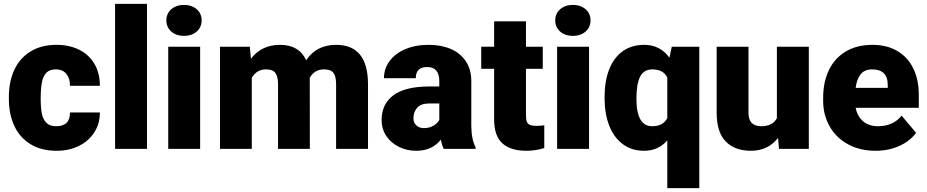

<svg xmlns="http://www.w3.org/2000/svg" viewBox="-20 -770 4792 993"><path d="M341.8 -188.5H496.6Q496.6 -129.9 467.5 -85Q438.5 -40 387.5 -15.1Q336.4 9.8 273.4 9.8Q192.9 9.8 137.2 -24.7Q81.5 -59.1 53.7 -119.6Q25.9 -180.2 25.9 -258.3V-269.5Q25.9 -347.2 53.7 -408Q81.5 -468.8 137.2 -503.4Q192.9 -538.1 272.5 -538.1Q338.4 -538.1 389.2 -512.9Q439.9 -487.8 468.3 -439.9Q496.6 -392.1 496.6 -326.2H341.8Q342.8 -363.3 323.7 -387.2Q304.7 -411.1 268.6 -411.1Q236.3 -411.1 219.5 -393.6Q202.6 -376 196.5 -343.3Q190.4 -310.5 190.4 -258.3Q190.4 -213.9 196.3 -183.6Q202.1 -153.3 219.5 -135.3Q236.8 -117.2 269.5 -117.2Q343.3 -117.2 341.8 -188.5Z M740.2 -750V0H575.2V-750Z M931.6 -744.6Q958.5 -744.6 979.2 -734.4Q1000 -724.1 1011.5 -706.1Q1022.9 -688 1022.9 -664.6Q1022.9 -641.1 1011.5 -623Q1000 -605 979.2 -594.7Q958.5 -584.5 931.6 -584.5Q904.8 -584.5 884 -594.7Q863.3 -605 851.8 -623Q840.3 -641.1 840.3 -664.6Q840.3 -688 851.8 -706.1Q863.3 -724.1 884 -734.4Q904.8 -744.6 931.6 -744.6ZM1015.1 -528.3V0H850.1V-528.3Z M1282.2 -367.7V0H1117.7V-528.3H1272L1277.8 -466.3Q1333 -538.1 1428.2 -538.1Q1526.9 -538.1 1563.5 -458.5Q1616.7 -538.1 1718.3 -538.1Q1882.8 -538.1 1883.3 -335V0H1718.3V-332.5Q1718.3 -364.3 1710.9 -381.3Q1703.6 -398.4 1690.2 -404.8Q1676.8 -411.1 1655.3 -411.1Q1606.4 -411.1 1582 -367.7L1582.5 0H1418V-331.5Q1418 -363.8 1410.6 -381.1Q1403.3 -398.4 1389.6 -404.8Q1376 -411.1 1354 -411.1Q1308.1 -411.1 1282.2 -367.7Z M2274.9 0Q2265.6 -18.6 2259.8 -47.4Q2214.4 9.8 2132.8 9.8Q2084 9.8 2043 -10.5Q2002 -30.8 1977.8 -66.9Q1953.6 -103 1953.6 -148.9Q1953.6 -231.4 2013.7 -276.6Q2073.7 -321.8 2195.8 -322.8H2252V-350.6Q2252 -423.3 2189 -423.3Q2130.4 -423.3 2130.4 -365.7H1965.8Q1965.8 -414.6 1994.6 -453.9Q2023.4 -493.2 2075.9 -515.6Q2128.4 -538.1 2197.8 -538.1Q2261.7 -538.1 2311.3 -516.8Q2360.8 -495.6 2389.2 -453.1Q2417.5 -410.6 2417.5 -349.6V-119.6Q2418 -48.8 2439.9 -8.3V0ZM2252 -149.4V-234.9H2200.2Q2157.2 -234.9 2137.7 -212.9Q2118.2 -190.9 2118.2 -157.7Q2118.2 -135.7 2133.3 -121.6Q2148.4 -107.4 2171.9 -107.4Q2200.2 -107.4 2221.2 -119.6Q2242.2 -131.8 2252 -149.4Z M2794.9 -4.4Q2751 9.8 2702.1 9.8Q2620.1 9.8 2577.9 -29.1Q2535.6 -67.9 2535.6 -151.9V-414.1H2468.8V-528.3H2535.6V-659.7H2700.2V-528.3H2787.1V-414.1H2700.2V-172.4Q2700.2 -150.9 2705.1 -139.6Q2710 -128.4 2721.4 -123.8Q2732.9 -119.1 2753.9 -119.1Q2778.3 -119.1 2794.9 -122.1Z M2942.9 -744.6Q2969.7 -744.6 2990.5 -734.4Q3011.2 -724.1 3022.7 -706.1Q3034.2 -688 3034.2 -664.6Q3034.2 -641.1 3022.7 -623Q3011.2 -605 2990.5 -594.7Q2969.7 -584.5 2942.9 -584.5Q2916 -584.5 2895.3 -594.7Q2874.5 -605 2863 -623Q2851.6 -641.1 2851.6 -664.6Q2851.6 -688 2863 -706.1Q2874.5 -724.1 2895.3 -734.4Q2916 -744.6 2942.9 -744.6ZM3026.4 -528.3V0H2861.3V-528.3Z M3596.7 -528.3V203.1H3431.2V-43.9Q3384.8 9.8 3311 9.8Q3246.6 9.8 3200.7 -24.7Q3154.8 -59.1 3131.1 -119.6Q3107.4 -180.2 3106.9 -257.3V-269.5Q3106.9 -350.6 3130.6 -411.1Q3154.3 -471.7 3200.4 -504.9Q3246.6 -538.1 3312 -538.1Q3393.6 -538.1 3442.4 -471.7L3454.1 -528.3ZM3353 -117.2Q3410.2 -117.2 3431.2 -159.7V-369.1Q3410.6 -411.1 3354 -411.1Q3309.1 -411.1 3290.3 -373Q3271.5 -335 3271.5 -259.3Q3271.5 -117.2 3353 -117.2Z M4008.8 0 4003.9 -56.6Q3952.1 9.8 3863.3 9.8Q3780.8 9.8 3733.6 -38.1Q3686.5 -85.9 3686.5 -186.5V-528.3H3851.1V-185.5Q3851.1 -117.2 3917.5 -117.2Q3975.6 -117.2 3998 -158.7V-528.3H4163.1V0Z M4717.8 -83Q4700.7 -58.6 4670.7 -37.4Q4640.6 -16.1 4599.4 -3.2Q4558.1 9.8 4509.8 9.8Q4426.3 9.8 4364.7 -24.4Q4303.2 -58.6 4270.5 -116.9Q4237.8 -175.3 4237.3 -245.1V-265.1Q4237.3 -343.8 4266.1 -405.5Q4294.9 -467.3 4352.5 -502.7Q4410.2 -538.1 4492.2 -538.1Q4566.4 -538.1 4620.4 -506.6Q4674.3 -475.1 4703.1 -416.7Q4731.9 -358.4 4731.9 -279.3V-212.4H4405.3Q4414.1 -168 4444.1 -142.6Q4474.1 -117.2 4520.5 -117.2Q4599.1 -117.2 4643.1 -171.9ZM4405.3 -315.4H4571.3V-328.1Q4572.3 -411.1 4490.7 -411.1Q4451.2 -411.1 4431.2 -386Q4411.1 -360.8 4405.3 -315.4Z"/></svg>

Font: Mardoto Black
Style: Regular
Weight: 900
Designer: Christian Robertson, Vahan Hovhannisyan
Foundry: Google
Version: Version 1.000